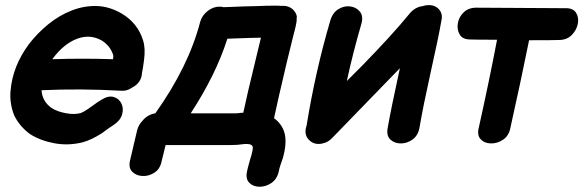

<svg xmlns="http://www.w3.org/2000/svg" viewBox="-20 -559 2275 749"><path d="M193 0Q247 10 303 -4Q336 -13 377 -39L403 -58Q415 -66 421 -70Q449 -88 456 -111.5Q463 -135 454 -154.5Q445 -174 424 -180.5Q403 -187 376 -170Q362 -162 346 -150L322 -133Q304 -121 295 -118Q270 -111 236 -117.5Q202 -124 181 -138Q145 -163 142 -207Q293 -214 453 -205Q474 -203 493 -216Q532 -235 534 -275Q535 -283 538 -297L542 -326Q548 -371 538 -402Q517 -469 455 -506Q407 -534 357.5 -535.5Q308 -537 259.5 -518Q211 -499 168.5 -464.5Q126 -430 93 -387Q29 -301 21 -204Q17 -156 35 -110Q55 -67 97 -36Q138 -10 193 0ZM184 -328 187 -332Q229 -388 280 -407.5Q331 -427 377 -401Q409 -381 421 -346Q423 -341 421 -328Q301 -332 184 -328Z M944 108Q937 138 952 153.5Q967 169 991.5 169.5Q1016 170 1038.5 155Q1061 140 1068 108Q1069 100 1074 85L1084 56Q1097 9 1093 -25Q1087 -70 1049 -98Q1061 -156 1100 -321Q1103 -332 1112 -370Q1121 -408 1125 -423Q1128 -435 1130.5 -444Q1133 -453 1134 -459L1136 -470Q1137 -474 1137 -477Q1138 -480 1137 -484Q1138 -489 1138 -494L1137 -499Q1136 -504 1131 -512Q1126 -520 1118 -526Q1110 -532 1098 -535Q1094 -535 1090 -536H1078Q1069 -537 1052 -537Q1024 -537 975 -535Q957 -535 931 -534Q905 -533 882 -532Q859 -531 851 -531Q845 -533 839 -533Q813 -534 790.5 -516.5Q768 -499 761 -474Q716 -300 586 -117Q555 -112 535 -87Q520 -71 515 -51L488 64Q480 94 495 110Q510 126 535 127.5Q560 129 582.5 114.5Q605 100 611 68L626 7H875Q888 7 906 6Q910 5 918.5 4.5Q927 4 930 3Q948 2 955 4Q966 8 966 15Q967 24 961 46Q959 52 956 62L953 73Q947 94 944 108ZM724 -117Q822 -267 867 -408Q916 -410 952 -411Q978 -411 998 -412L977 -325Q943 -186 929 -119H921Q908 -117 901 -117H724Z M1190 -9Q1208 6 1234.5 1.5Q1261 -3 1280 -25Q1294 -40 1475 -226L1540 -293Q1505 -133 1492 -58Q1487 -29 1503.5 -14Q1520 1 1545 0.5Q1570 0 1591 -16Q1612 -32 1617 -64Q1630 -141 1659 -272Q1691 -415 1702 -479Q1708 -505 1692.5 -522.5Q1677 -540 1651 -539Q1640 -539 1628 -535Q1598 -531 1577 -505Q1512 -425 1392 -302L1333 -243Q1356 -350 1390 -467Q1398 -496 1384 -513.5Q1370 -531 1346 -534Q1322 -537 1299.5 -523Q1277 -509 1268 -477Q1211 -283 1177 -75L1176 -69Q1163 -31 1190 -9Z M1971 -60Q2013 -248 2044 -402Q2143 -402 2160 -403Q2191 -403 2210 -422Q2229 -441 2234 -466Q2239 -491 2227 -509.5Q2215 -528 2185 -527Q2130 -527 1842 -529Q1809 -530 1789.5 -511.5Q1770 -493 1766 -468Q1762 -443 1773.5 -424Q1785 -405 1814 -405Q1839 -404 1919 -404Q1890 -251 1848 -62Q1840 -32 1855 -16Q1870 0 1895 0.5Q1920 1 1942.5 -14Q1965 -29 1971 -60Z"/></svg>

Font: Balsamiq Sans
Style: Bold Italic
Weight: 700
Italic angle: -12°
Designer: Michael Angeles
Foundry: Balsamiq SRL
Version: Version 1.020; ttfautohint (v1.8.4.7-5d5b);gftools[0.9.26]